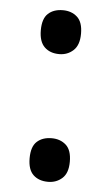

<svg xmlns="http://www.w3.org/2000/svg" viewBox="-46 -579 358 623"><g transform="rotate(5 133.5 -267.5)"><path d="M134 -404Q104 -404 86 -421.5Q68 -439 68 -476Q68 -514 86 -530.5Q104 -547 134 -547Q162 -547 180.5 -530.5Q199 -514 199 -476Q199 -439 180 -421.5Q161 -404 134 -404ZM134 12Q104 12 86 -5Q68 -22 68 -59Q68 -97 86 -113.5Q104 -130 134 -130Q162 -130 180.5 -113.5Q199 -97 199 -59Q199 -22 180 -5Q161 12 134 12Z"/></g></svg>

Font: Noto Sans Tamil SemiCondensed Medium
Style: Regular
Weight: 500
Width: 4
Designer: Jelle Bosma - Monotype Design Team
Foundry: Monotype Imaging Inc.
Version: Version 2.004; ttfautohint (v1.8.4.7-5d5b)